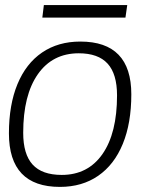

<svg xmlns="http://www.w3.org/2000/svg" viewBox="-20 -723 588 753"><path d="M15 -200Q15 -312 48.5 -393Q82 -474 145 -517Q208 -560 295 -560Q495 -560 495 -353Q495 -240 461.5 -158.5Q428 -77 365 -33.5Q302 10 215 10Q15 10 15 -200ZM439 -349Q439 -433 402 -473.5Q365 -514 289 -514Q186 -514 128.5 -432Q71 -350 71 -202Q71 -118 108 -77.5Q145 -37 222 -37Q325 -37 382 -119Q439 -201 439 -349ZM152 -703H479L472 -654H146Z"/></svg>

Font: Krub Light
Style: Italic
Weight: 300
Italic angle: -8°
Designer: Ekaluck Peanpanawate
Foundry: Cadson Demak Co.,Ltd.
Version: Version 1.000; ttfautohint (v1.6)